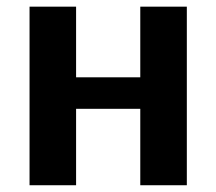

<svg xmlns="http://www.w3.org/2000/svg" viewBox="-20 -548 640 568"><path d="M532.7 -528.3V0H395V-226.1H205.1V0H67.4V-528.3H205.1V-319.3H395V-528.3Z"/></svg>

Font: Liberation Mono
Style: Bold
Weight: 700
Monospace: yes
Designer: Steve Matteson
Foundry: Ascender Corporation
Version: Version 2.1.5